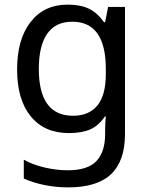

<svg xmlns="http://www.w3.org/2000/svg" viewBox="-20 -566 640 831"><path d="M83 207V125Q121 147 173 159Q225 171 273 171Q360 171 397.5 131Q435 91 435 14V-5Q435 -32 438 -62H434Q407 -22 370.5 -6Q334 10 278 10Q172 10 113 -62.5Q54 -135 54 -265Q54 -396 112.5 -471Q171 -546 273 -546Q328 -546 364.5 -528.5Q401 -511 430 -470H435L448 -536H521V14Q521 130 461 187.5Q401 245 275 245Q172 245 83 207ZM438 -246V-267Q438 -472 293 -472Q220 -472 184 -419.5Q148 -367 148 -268Q148 -65 296 -65Q365 -65 401.5 -109.5Q438 -154 438 -246Z"/></svg>

Font: Noto Sans Mono UI
Style: Regular
Weight: 400
Monospace: yes
Designer: Monotype Design team
Foundry: Monotype Imaging Inc.
Version: Version 1.000